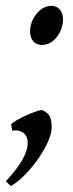

<svg xmlns="http://www.w3.org/2000/svg" viewBox="-29 -489 249 658"><path d="M187 -423C187 -451 171 -469 147 -469C105 -469 74 -420 74 -383C74 -354 88 -335 115 -335C159 -335 187 -384 187 -423ZM148 -50C148 -90 140 -99 116 -112C96 -112 22 -78 9 -63L13 -41C17 -42 22 -42 25 -42C47 -42 66 -28 66 0C66 35 41 79 -9 132L8 149C76 109 148 -1 148 -50Z"/></svg>

Font: Oxford Ugaritic Clay
Style: Regular
Weight: 400
Designer: Jacob Thomas
Foundry: Bengal Creative Media Limited
Version: Version 1.000